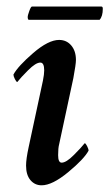

<svg xmlns="http://www.w3.org/2000/svg" viewBox="-20 -552 330 579"><path d="M280.3 -492.2H66.4Q63.5 -494.1 63.5 -500Q63.5 -505.9 68.4 -519Q73.2 -532.2 76.2 -532.2H286.1Q290 -532.2 290 -525.4Q290 -502.9 280.3 -492.2ZM109.4 -308.6Q113.3 -328.1 113.3 -339.8Q113.3 -363.3 101.6 -363.3Q87.9 -363.3 64.9 -340.3Q42 -317.4 32.2 -304.7Q29.3 -304.7 24.9 -313.5Q20.5 -322.3 20.5 -327.1Q34.2 -352.5 80.1 -392.1Q126 -431.6 158.2 -431.6Q180.7 -431.6 194.8 -415Q209 -398.4 209 -371.1Q209 -358.4 201.2 -316.4L158.2 -116.2Q155.3 -105.5 155.3 -84Q155.3 -61.5 166 -61.5Q179.7 -61.5 202.6 -84.5Q225.6 -107.4 235.4 -120.1Q238.3 -120.1 242.7 -111.3Q247.1 -102.5 247.1 -97.7Q233.4 -72.3 185.5 -32.7Q137.7 6.8 105.5 6.8Q85 6.8 71.8 -8.8Q58.6 -24.4 58.6 -52.7Q58.6 -72.3 66.4 -108.4Z"/></svg>

Font: Crimson
Style: SemiboldItalic
Weight: 600
Italic angle: -11°
Version: Version 0.8 ; ttfautohint (v1.00) -l 8 -r 50 -G 200 -x 14 -D